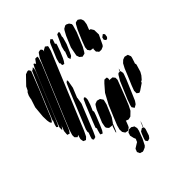

<svg xmlns="http://www.w3.org/2000/svg" viewBox="-250 -847 1233 1233"><g transform="rotate(-45 366.5 -230.5)"><path d="M406 -594 388 -552 379 -535 368 -520 361 -522 354 -524 353 -532V-543V-544H348L350 -552L357 -579L395 -670L402 -684L411 -691L417 -696L422 -691L428 -685L426 -680L419 -659L417 -654L424 -649L422 -639ZM367 -641 184 -199 155 -128 137 -91 121 -76 111 -80 104 -83 102 -92 100 -105 105 -124 109 -135 103 -131 96 -127 90 -133 82 -140 81 -145V-161L92 -197L120 -266L249 -576L284 -659L301 -684L306 -690L320 -693L327 -692L335 -680L333 -668L339 -676L354 -684L359 -687L368 -680L375 -675L374 -667ZM569 -608 530 -514 513 -484 506 -475 497 -473 495 -472V-473L489 -471L484 -470L477 -476L468 -483L461 -503L473 -565L504 -639L522 -672L528 -680L544 -689L549 -691L557 -690L573 -682L583 -667V-657ZM469 -600 448 -551 439 -532 435 -525 418 -514 417 -520 413 -532 417 -543 425 -565 428 -571 427 -579 435 -610 467 -680 471 -687 485 -690 490 -689 489 -678 481 -654H482V-646ZM267 -626 122 -277 100 -223 88 -196 76 -179 68 -182 60 -184V-192L62 -216L80 -264L74 -249L59 -229L58 -235V-254L88 -331L182 -558L214 -634L224 -653L228 -660L235 -657L240 -648L236 -639L241 -650L255 -669L260 -676H268H279V-664ZM659 -497 628 -432 621 -424 602 -416H590L581 -417L576 -424L568 -432V-437V-454L571 -462L567 -460L555 -462L547 -464L541 -473L536 -480L537 -486L538 -501L554 -544L584 -615L602 -648L609 -656L617 -658L629 -660L638 -654L647 -647L651 -637L654 -627L650 -599L635 -561H636L646 -558L652 -548L658 -538ZM72 -557 81 -566 93 -591 147 -647 169 -655 178 -653 186 -639 136 -512 99 -424 61 -332 49 -314 42 -311 36 -323 33 -341 32 -378 39 -455 58 -513 57 -512 58 -517 60 -527 63 -538ZM188 -574 137 -451 102 -367 66 -281 55 -261 45 -269 46 -274 49 -287 62 -319 56 -311 58 -316 63 -328 86 -385 168 -582 189 -631 195 -642 193 -634 210 -648V-634L205 -616ZM657 -451 661 -468 679 -481 688 -470 687 -464 685 -449 677 -440 667 -438ZM266 -261 193 -81 182 -57 177 -47 159 -42 152 -53 156 -68 167 -98 165 -106 169 -125 187 -169 272 -376 288 -413 294 -425 306 -434 308 -423 299 -373 273 -309V-304ZM678 -139 666 -118 648 -97 641 -92 640 -95 633 -82 590 -53 578 -48 571 -53 563 -59V-65V-81L576 -116L602 -177L622 -226L638 -256L655 -272L668 -277L675 -279L687 -276L698 -273L706 -252L704 -241L695 -213L690 -199L693 -197V-189ZM278 -142 253 -80 238 -46 227 -30 219 -33 212 -36 213 -44 220 -70 224 -79 220 -87 224 -99 237 -132 279 -235 296 -272 306 -279 313 -269 312 -251 301 -217 284 -177 287 -170 285 -162ZM502 -252 500 -239 504 -242 515 -241 526 -240 533 -231 538 -225V-206L491 -84L473 -40L456 -7L429 19L413 23L408 24L397 20L390 17L388 24L377 52L372 61L354 73L349 72L334 69L329 62L322 51L321 29L329 -1L350 -53L384 -134L422 -204L461 -249L474 -262L480 -267L494 -266L500 -265ZM579 -166 544 -83 522 -32 509 -13 499 -7 488 -1 482 -11 477 -18 480 -32 493 -70 544 -190 565 -225 573 -233H585L590 -244L594 -252L593 -242L588 -232H591L592 -227L595 -212L592 -201ZM376 -144 342 -63 321 -32 319 -31 305 3 296 23 291 28 292 21 303 -13 309 -26 303 -23 289 -25 281 -26 273 -35 268 -42 267 -50 273 -82 308 -166 323 -191 328 -197 344 -203 349 -205 363 -201 371 -199 379 -187 384 -180 383 -172ZM404 121 384 175 363 216 353 225 334 233 326 235 315 231 307 229 302 218 298 210 302 200 306 189 313 184 334 171 344 165 348 155 353 145 347 130 343 112 341 104 345 93 347 84 363 71H377H385L394 77L403 82L405 91L408 102ZM427 189 416 204 402 209 395 208 387 195 391 180 404 147 410 135 430 123 436 127 451 92 456 82 454 87 450 102 438 129 442 131V144Z"/></g></svg>

Font: Rubik Marker Hatch
Style: Regular
Weight: 400
Designer: Hubert and Fischer, NaN
Foundry: Hubert & Fischer, NaN
Version: Version 2.200